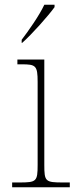

<svg xmlns="http://www.w3.org/2000/svg" viewBox="-20 -786 320 806"><path d="M71 -619V-606H73C114 -642 184 -721 209 -756V-766H166C145 -721 100 -657 71 -619ZM31 0H273V-20H245C170 -20 166 -24 166 -94V-536H53V-516H71C130 -516 138 -511 138 -442V-94C138 -24 133 -20 61 -20H31Z"/></svg>

Font: Noto Serif Malayalam Thin
Style: Regular
Weight: 100
Designer: Indian type Foundry, Jelle Bosma, Monotype Design Team
Foundry: Monotype Imaging Inc.
Version: Version 2.104